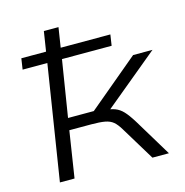

<svg xmlns="http://www.w3.org/2000/svg" viewBox="-105 -802 865 900"><g transform="rotate(-15 328.0 -352.5)"><path d="M76 0 164 -556H44L52 -609H172L187 -705H258L243 -609H484L476 -556H235L191 -282H316L562 -488H656L373 -254L357 -275Q394 -272 415.5 -264Q437 -256 454.5 -237.5Q472 -219 495 -182L605 0H525L426 -163Q410 -190 394.5 -203Q379 -216 354.5 -220.5Q330 -225 288 -225H182L147 0Z"/></g></svg>

Font: Nunito Sans 10pt Expanded Light
Style: Italic
Weight: 300
Width: 7
Italic angle: -9°
Designer: Vernon Adams
Foundry: Vernon Adams
Version: Version 3.101;gftools[0.9.27]